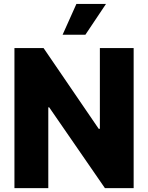

<svg xmlns="http://www.w3.org/2000/svg" viewBox="-20 -977 769 997"><path d="M305 -796.5H423.3L530.5 -956.7H376.8ZM674 -727.3H498.6V-308.2H492.5L206.3 -727.3H55V0H230.8V-419.7H235.4L524.9 0H674Z"/></svg>

Font: TID UI Extra Bold
Style: Regular
Weight: 800
Designer: The TID Project Authors
Foundry: Bakken & Bæck
Version: Version 1.001;hotconv 1.0.109;makeotfexe 2.5.65596